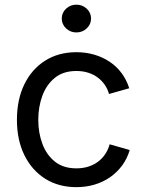

<svg xmlns="http://www.w3.org/2000/svg" viewBox="-20 -771 611 803"><path d="M299.3 11.7Q225.1 11.7 169.2 -23.4Q113.3 -58.6 82 -122.1Q50.8 -185.5 50.8 -269.5Q50.8 -355 82 -418.7Q113.3 -482.4 169.2 -517.6Q225.1 -552.7 299.3 -552.7Q338.9 -552.7 374 -542.5Q409.2 -532.2 438.2 -512.9Q467.3 -493.7 488.3 -465.6Q509.3 -437.5 520.5 -401.9L436 -377.9Q430.2 -398.9 418 -416.5Q405.8 -434.1 388.4 -447Q371.1 -460 348.6 -467Q326.2 -474.1 299.3 -474.1Q244.6 -474.1 209.5 -445.6Q174.3 -417 157.2 -370.6Q140.1 -324.2 140.1 -269.5Q140.1 -215.8 157.2 -169.7Q174.3 -123.5 209.5 -95.2Q244.6 -66.9 299.3 -66.9Q326.7 -66.9 349.6 -74.2Q372.6 -81.5 390.4 -95Q408.2 -108.4 420.4 -127Q432.6 -145.5 438.5 -167.5L522.5 -143.6Q511.7 -106.9 490.5 -78.4Q469.2 -49.8 439.9 -29.5Q410.6 -9.3 375 1.2Q339.4 11.7 299.3 11.7ZM299.3 -635.3Q274.4 -635.3 256.3 -652.3Q238.3 -669.4 238.3 -693.4Q238.3 -717.8 256.3 -734.6Q274.4 -751.5 299.3 -751.5Q324.7 -751.5 342.8 -734.6Q360.8 -717.8 360.8 -693.4Q360.8 -669.4 342.8 -652.3Q324.7 -635.3 299.3 -635.3Z"/></svg>

Font: Inter Variable
Style: Regular
Weight: 400
Designer: Rasmus Andersson
Foundry: rsms
Version: Version 4.001;git-9221beed3